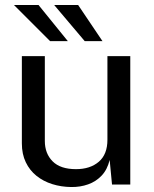

<svg xmlns="http://www.w3.org/2000/svg" viewBox="-20 -743 620 773"><path d="M266.5 10Q226 9.5 190.2 -1.8Q154.5 -13 127 -35Q99.5 -57 83.8 -89.8Q68 -122.5 68 -166V-517H160.5V-175.5Q160.5 -125 191.8 -93.5Q223 -62 286 -62Q343 -62 377.8 -91.8Q412.5 -121.5 412.5 -180.5V-517H504.5V0H431L421.5 -99Q412 -60 389.2 -36Q366.5 -12 334.8 -0.8Q303 10.5 266.5 10ZM181.5 -577.5 36 -723H135L253 -577.5ZM321 -577.5 198 -723H294.5L392.5 -577.5Z"/></svg>

Font: Public Sans Thin
Style: Regular
Weight: 400
Version: Version 2.001